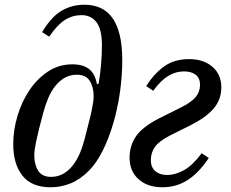

<svg xmlns="http://www.w3.org/2000/svg" viewBox="-20 -780 978 812"><path d="M194 12Q114 12 75 -37Q36 -86 36 -170Q36 -230 54 -290Q72 -350 104.5 -398.5Q137 -447 183 -477.5Q229 -508 286 -508Q331 -508 356.5 -488Q382 -468 390 -424L397 -426Q403 -460 407 -502Q411 -544 411 -589Q411 -656 388 -686Q365 -716 325 -716Q287 -716 255 -696Q223 -676 188 -625L158 -644Q196 -708 239.5 -734Q283 -760 337 -760Q373 -760 402.5 -747.5Q432 -735 453 -707.5Q474 -680 485.5 -635Q497 -590 497 -524Q497 -457 487 -388Q477 -319 458.5 -256.5Q440 -194 414 -142Q388 -90 356 -58Q318 -20 277.5 -4Q237 12 194 12ZM196 -32Q224 -32 246.5 -44.5Q269 -57 287 -79.5Q305 -102 317.5 -131.5Q330 -161 339 -196Q349 -237 356.5 -265.5Q364 -294 368 -314Q372 -334 374 -347.5Q376 -361 376 -373Q376 -412 359.5 -438Q343 -464 305 -464Q277 -464 254.5 -451.5Q232 -439 214 -416.5Q196 -394 183.5 -364Q171 -334 162 -300Q151 -259 144 -230.5Q137 -202 133 -182Q129 -162 127 -148.5Q125 -135 125 -123Q125 -84 141.5 -58Q158 -32 196 -32Z M667 12Q604 12 566 -22Q528 -56 528 -113Q528 -164 555.5 -204Q583 -244 654 -280L744 -325Q789 -347 807.5 -369.5Q826 -392 826 -421Q826 -449 808 -463.5Q790 -478 758 -478Q723 -478 691.5 -459Q660 -440 628 -396L598 -416Q633 -470 675.5 -500Q718 -530 780 -530Q841 -530 878.5 -497.5Q916 -465 916 -411Q916 -359 884 -321.5Q852 -284 789 -252L699 -207Q652 -183 635 -158.5Q618 -134 618 -103Q618 -72 637 -56Q656 -40 686 -40Q722 -40 758.5 -60.5Q795 -81 833 -132L863 -112Q821 -49 773.5 -18.5Q726 12 667 12Z"/></svg>

Font: IBM Plex Serif Text
Style: Italic
Weight: 450
Italic angle: -14°
Designer: Mike Abbink, Paul van der Laan, Pieter van Rosmalen
Foundry: Bold Monday
Version: Version 3.001